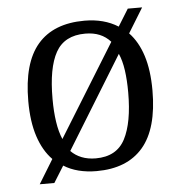

<svg xmlns="http://www.w3.org/2000/svg" viewBox="-47 -621 667 707"><g transform="rotate(-5 286.0 -268.0)"><path d="M126 -48.7Q92.3 -83 74.3 -137.8Q56.3 -192.7 56.3 -268.3Q56.3 -409.3 114.8 -477.5Q173.3 -545.7 288 -545.7Q360.3 -545.7 412 -513L451 -576H504L448 -484.7Q480.7 -450.7 498 -397Q515.3 -343.3 515.3 -268.3Q515.3 -127.3 456.7 -58.7Q398 10 284.7 10Q249.3 10 218.5 2.2Q187.7 -5.7 163.7 -21L125.7 40H71.7ZM286 -37Q363.3 -37 394.5 -97.2Q425.7 -157.3 425.7 -268.3Q425.7 -314.3 420.5 -350.7Q415.3 -387 403.7 -413L194.3 -72.3Q210.7 -55.3 233.7 -46.2Q256.7 -37 286 -37ZM380 -459.7Q362.7 -479 339.7 -488.5Q316.7 -498 286.7 -498Q209.7 -498 177.7 -440.7Q145.7 -383.3 146 -268.3Q146 -222 151.7 -184.2Q157.3 -146.3 169.3 -118.7Z"/></g></svg>

Font: Noto Serif Hentaigana ExtraLight
Style: Regular
Weight: 200
Designer: Kazuhiro Yamada
Foundry: nipponia
Version: Version 1.000